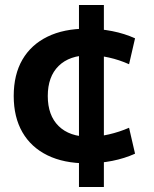

<svg xmlns="http://www.w3.org/2000/svg" viewBox="-20 -645 617 770"><path d="M328 10Q235.7 10 170.2 -22.2Q104.7 -54.3 69.8 -114.8Q35 -175.3 35 -260Q35 -345.7 69.8 -405.7Q104.7 -465.7 170.2 -497.8Q235.7 -530 328 -530Q380 -530 430 -520.2Q480 -510.3 521.6 -491.3L497.6 -387.4Q458.3 -405 417 -414.2Q375.7 -423.4 338.3 -423.4Q258.6 -423.4 215.1 -380.5Q171.6 -337.7 171.6 -260Q171.6 -182.3 215.1 -139.5Q258.6 -96.6 338.3 -96.6Q375.7 -96.6 417 -106.1Q458.3 -115.6 497.6 -132.6L521.6 -28.7Q480 -9.7 430 0.2Q380 10 328 10ZM296.7 105V-625H396.6V105Z"/></svg>

Font: M PLUS 1 Thin
Style: Regular
Weight: 100
Designer: Coji Morishita
Foundry: UNDERFOREST DESIGN
Version: Version 1.001